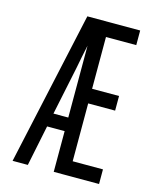

<svg xmlns="http://www.w3.org/2000/svg" viewBox="-111 -812 722 888"><g transform="rotate(15 250.0 -367.5)"><path d="M35 0 196 -735H449V-665H304V-417H433V-347H304V-70H449V0H232V-195H148L108 0ZM161 -260H232V-604Q226 -575 220 -546.5Q214 -518 209 -490Z"/></g></svg>

Font: Iosevka Custom
Style: Regular
Weight: 400
Monospace: yes
Designer: Belleve Invis
Foundry: Belleve Invis
Version: Version 32.5.0; ttfautohint (v1.8.4)